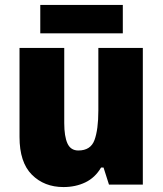

<svg xmlns="http://www.w3.org/2000/svg" viewBox="-20 -747 658 777"><path d="M558 -553V0H421L399 -69H389Q365 -28 325.5 -9Q286 10 237 10Q159 10 109 -40Q59 -90 59 -193V-553H240V-249Q240 -195 253 -166.5Q266 -138 297 -138Q347 -138 362.5 -180.5Q378 -223 378 -300V-553ZM477 -727V-612H143V-727Z"/></svg>

Font: Noto Sans Tamil SemiCondensed Black
Style: Regular
Weight: 900
Width: 4
Designer: Jelle Bosma - Monotype Design Team
Foundry: Monotype Imaging Inc.
Version: Version 2.004; ttfautohint (v1.8.4.7-5d5b)